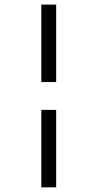

<svg xmlns="http://www.w3.org/2000/svg" viewBox="-20 -764 414 828"><path d="M158.2 43.9V-290H222.2V43.9ZM158.2 -410.2V-744.1H222.2V-410.2Z"/></svg>

Font: Bebas Neue Regular
Style: Regular
Weight: 400
Designer: Ryoichi Tsunekawa
Foundry: Ryoichi Tsunekawa
Version: Version 001.003